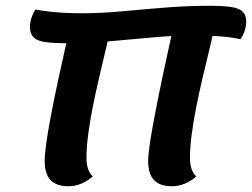

<svg xmlns="http://www.w3.org/2000/svg" viewBox="-20 -621 874 666"><path d="M577 25Q534 25 514 3.5Q494 -18 494 -62Q494 -85 500 -124.5Q506 -164 517 -222Q528 -280 544 -356Q560 -432 581 -527L725 -539Q725 -531 719 -503.5Q713 -476 703 -435.5Q693 -395 682 -348Q671 -301 661 -251Q651 -201 645 -155.5Q639 -110 639 -73Q639 -51 644.5 -35Q650 -19 661 -9Q641 8 620 16.5Q599 25 577 25ZM217 25Q175 25 155 3.5Q135 -18 135 -62Q135 -85 140.5 -124.5Q146 -164 157 -222Q168 -280 184.5 -356Q201 -432 223 -527L366 -539Q366 -531 359.5 -503.5Q353 -476 343.5 -435.5Q334 -395 323 -348Q312 -301 302 -251Q292 -201 286 -155.5Q280 -110 280 -73Q280 -51 285.5 -35Q291 -19 302 -9Q282 8 261 16.5Q240 25 217 25ZM206 -471Q133 -471 108.5 -483Q84 -495 84 -527Q84 -558 103 -588Q124 -584 149.5 -581Q175 -578 204 -576.5Q233 -575 263 -575Q333 -575 406.5 -582Q480 -589 556.5 -595Q633 -601 711 -601Q783 -601 808.5 -589.5Q834 -578 834 -546Q834 -514 814 -485Q783 -492 742 -495Q701 -498 656 -498Q587 -498 513 -491.5Q439 -485 362 -478Q285 -471 206 -471Z"/></svg>

Font: Lemonada Medium
Style: Regular
Weight: 500
Designer: Mohamed Gaber (Arabic), Eduardo Tunni (Latin)
Foundry: Kief Type Foundry
Version: Version 4.004; ttfautohint (v1.8.2)